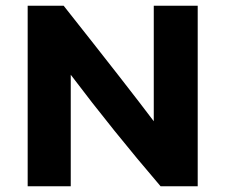

<svg xmlns="http://www.w3.org/2000/svg" viewBox="-20 -653 789 673"><path d="M77 0V-633H203Q431 -345 519 -228V-633H673V0H543Q376 -195 228 -391V0Z"/></svg>

Font: Tajawal Black
Style: Regular
Weight: 900
Designer: Boutros Fonts
Foundry: Created by Boutros International 2017
Version: Version 1.700